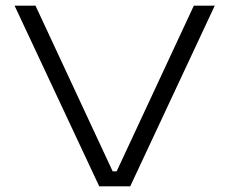

<svg xmlns="http://www.w3.org/2000/svg" viewBox="-20 -659 811 679"><path d="M331 0 31.5 -639H105.5L378.5 -53H392.5L665.5 -639H739.5L440.5 0Z"/></svg>

Font: Anek Latin Expanded Light
Style: Regular
Weight: 300
Width: 7
Designer: Yesha Goshar
Foundry: Ek Type
Version: Version 1.003